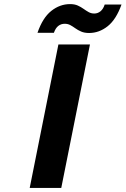

<svg xmlns="http://www.w3.org/2000/svg" viewBox="-20 -917 613 937"><path d="M265 -700H419L279 0H125ZM163 -757Q188 -830 230 -863.5Q272 -897 322 -897Q344 -897 359.5 -890Q375 -883 387.5 -874Q400 -865 412.5 -858Q425 -851 440 -851Q457 -851 470.5 -862Q484 -873 491 -895H573Q547 -822 505.5 -789Q464 -756 415 -756Q392 -756 376 -763Q360 -770 347.5 -779Q335 -788 323 -794.5Q311 -801 296 -801Q278 -801 264.5 -790.5Q251 -780 243 -757Z"/></svg>

Font: Albert Sans ExtraBold
Style: Italic
Weight: 800
Italic angle: -11.25°
Designer: Andreas Rasmussen
Foundry: a.Foundry
Version: Version 1.025